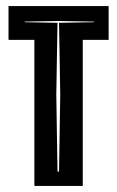

<svg xmlns="http://www.w3.org/2000/svg" viewBox="-20 -611 385 631"><path d="M93 0V-480H8V-591H337V-480H252V0ZM169 -47H174L178 -300L174 -536L289 -538V-540L172 -542L61 -540V-538L169 -536L165 -300Z"/></svg>

Font: Alumni Sans Inline One
Style: Regular
Weight: 400
Designer: Robert E. Leuschke
Foundry: Robert E. Leuschke
Version: Version 1.100; ttfautohint (v1.8.3)